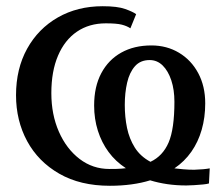

<svg xmlns="http://www.w3.org/2000/svg" viewBox="-20 -586 712 617"><path d="M333 11Q238 11 170.5 -27.8Q103 -66.5 67.2 -132.5Q31.5 -198.5 31.5 -280Q31.5 -365 67.2 -429.5Q103 -494 166 -530Q229 -566 310 -566Q357.5 -566 382.5 -557Q407.5 -548 417.5 -540.5L399 -495Q388 -502.5 371.2 -506.8Q354.5 -511 320 -511Q266.5 -511 227.2 -484.2Q188 -457.5 166.5 -407.2Q145 -357 145 -286.5Q145 -218 169.2 -162.8Q193.5 -107.5 235.8 -75.2Q278 -43 331.5 -43Q344.5 -43 353.5 -43.2Q362.5 -43.5 369.8 -44Q377 -44.5 384.5 -45.5Q351.5 -67 329 -97.5Q306.5 -128 294.5 -166Q282.5 -204 282.5 -247Q282.5 -307.5 305.5 -350.8Q328.5 -394 369.8 -417Q411 -440 466.5 -440Q516 -440 555.2 -416.5Q594.5 -393 617 -351Q639.5 -309 639.5 -254Q639.5 -208.5 628.2 -169.2Q617 -130 595 -98.5Q573 -67 540.5 -45Q552.5 -43.5 569.5 -42Q586.5 -40.5 604 -40.5Q620 -41 633.2 -42.2Q646.5 -43.5 654 -45L651.5 3.5Q645.5 5.5 632.2 6.8Q619 8 604.2 9Q589.5 10 579 10Q547 10 517.8 5.8Q488.5 1.5 462.5 -6.5Q435.5 2 402.5 6.5Q369.5 11 333 11ZM463.5 -66Q503 -84.5 521.8 -128Q540.5 -171.5 540.5 -259Q540.5 -297.5 530.5 -327.8Q520.5 -358 502.8 -375.5Q485 -393 461 -393Q431 -393 413.5 -373Q396 -353 388.5 -320.2Q381 -287.5 381 -249Q381 -210 388.2 -175Q395.5 -140 413.2 -111.8Q431 -83.5 463.5 -66Z"/></svg>

Font: Merriweather 28pt Medium
Style: Regular
Weight: 500
Version: Version 2.100